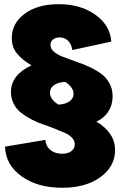

<svg xmlns="http://www.w3.org/2000/svg" viewBox="-20 -682 580 914"><path d="M275.9 211.9Q159.2 211.9 83 157.5Q6.8 103 3.9 16.1L195.8 -16.1Q198.2 14.2 220 32Q241.7 49.8 275.9 49.8Q303.7 49.8 319.8 37.4Q335.9 24.9 335.9 3.9Q335.9 -12.2 323 -26.1Q310.1 -40 288.6 -49.6Q267.1 -59.1 239.7 -69.8Q212.4 -80.6 184.1 -90.1Q155.8 -99.6 128.4 -114.3Q101.1 -128.9 79.6 -145.8Q58.1 -162.6 45.2 -188Q32.2 -213.4 32.2 -244.1Q32.2 -325.2 129.9 -371.1Q85.9 -396.5 61 -427Q36.1 -457.5 36.1 -500Q36.1 -571.8 97.9 -616.9Q159.7 -662.1 259.8 -662.1Q363.8 -662.1 434.1 -611.8Q504.4 -561.5 509.8 -483.9L324.2 -443.8Q320.3 -471.7 304.2 -487.8Q288.1 -503.9 264.2 -503.9Q244.6 -503.9 232.4 -493.9Q220.2 -483.9 220.2 -467.8Q220.2 -450.2 236.6 -436Q252.9 -421.9 279.1 -411.6Q305.2 -401.4 336.7 -390.6Q368.2 -379.9 399.7 -366Q431.2 -352.1 457.3 -334.2Q483.4 -316.4 499.8 -288.1Q516.1 -259.8 516.1 -224.1Q516.1 -182.6 495.6 -150.9Q475.1 -119.1 439 -103Q527.8 -49.8 527.8 32.2Q527.8 110.8 457.8 161.4Q387.7 211.9 275.9 211.9ZM217.8 -240.2Q217.8 -209.5 257.8 -184.1Q291 -185.5 310.5 -199.2Q330.1 -212.9 330.1 -235.8Q330.1 -265.6 291 -292Q257.8 -291 237.8 -277.1Q217.8 -263.2 217.8 -240.2Z"/></svg>

Font: Apfel Grotezk Satt
Style: Regular
Weight: 900
Designer: Luigi Gorlero
Foundry: © 2023, Luigi Gorlero & Collletttivo
Version: Version 2.000;Glyphs 3.2 (3217)